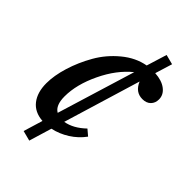

<svg xmlns="http://www.w3.org/2000/svg" viewBox="-203 -622 802 802"><g transform="rotate(45 197.5 -221.5)"><path d="M132.8 107.4 87.9 95.7 113.8 10.3Q64.9 6.8 39.3 -25.9Q13.7 -58.6 13.7 -112.8Q13.7 -157.7 30.5 -212.6Q47.4 -267.6 77.4 -320.1Q107.4 -372.6 155.3 -412.1Q203.1 -451.7 257.8 -461.4L285.6 -551.3L329.1 -540L305.7 -463.9Q346.7 -461.4 370.6 -443.1Q394.5 -424.8 394.5 -397.5Q394.5 -376 381.1 -362.5Q367.7 -349.1 344.2 -349.1Q302.7 -349.1 284.2 -393.1L180.7 -51.3Q226.6 -59.1 269 -100.1L294.9 -78.1Q271 -45.4 236.3 -23.4Q201.7 -1.5 163.1 6.8ZM106.4 -127.4Q106.4 -74.7 134.8 -58.6L240.7 -404.8Q183.1 -358.4 144.8 -278.1Q106.4 -197.8 106.4 -127.4Z"/></g></svg>

Font: Elstob 6pt Medium
Style: Italic
Weight: 500
Italic angle: -20°
Designer: Peter S. Baker
Version: Version 1.015